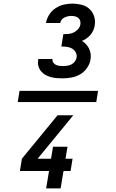

<svg xmlns="http://www.w3.org/2000/svg" viewBox="-20 -873 640 1061"><path d="M78 -309 88 -371H522L512 -309ZM325 -440Q308 -440 291.5 -441.5Q275 -443 259 -447.5Q243 -452 229.5 -460Q216 -468 206 -480.5Q196 -493 192 -509Q188 -525 191 -542L192 -547H271L270 -545Q269 -535 275 -526.5Q281 -518 290.5 -514Q300 -510 310 -509Q320 -508 330 -508Q341 -508 353 -510Q365 -512 375.5 -517.5Q386 -523 393.5 -533Q401 -543 403 -554Q406 -570 398.5 -583.5Q391 -597 378.5 -604.5Q366 -612 350 -614Q334 -616 319 -616L330 -684Q344 -684 359 -685.5Q374 -687 387.5 -693.5Q401 -700 411.5 -712Q422 -724 424 -738Q426 -749 423 -758.5Q420 -768 412.5 -774Q405 -780 395 -782.5Q385 -785 375 -785Q365 -785 355.5 -783Q346 -781 336.5 -776.5Q327 -772 320.5 -763.5Q314 -755 313 -746H234Q238 -770 252 -792Q266 -814 287.5 -828Q309 -842 332.5 -847.5Q356 -853 380 -853Q406 -853 431.5 -846.5Q457 -840 475 -823Q493 -806 500.5 -781.5Q508 -757 503 -730Q501 -717 495 -704Q489 -691 479.5 -680Q470 -669 458 -660.5Q446 -652 433 -647Q446 -639 456 -628Q466 -617 472.5 -603.5Q479 -590 481 -574.5Q483 -559 480 -543Q476 -519 460.5 -497Q445 -475 422.5 -462Q400 -449 374.5 -444.5Q349 -440 325 -440ZM235 168 251 72H90L101 4L298 -236H385L188 4H262L273 -62H353L342 4H381L370 72H331L315 168Z"/></svg>

Font: Iosevka Semibold Extended
Style: Italic
Weight: 600
Width: 7
Italic angle: -9°
Monospace: yes
Designer: Belleve Invis
Foundry: Belleve Invis
Version: Version 32.5.0; ttfautohint (v1.8.4)